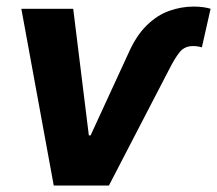

<svg xmlns="http://www.w3.org/2000/svg" viewBox="-20 -573 670 593"><path d="M45.9 -545.9H206.1L254.4 -154.8H259.8L376.5 -408.2Q400.4 -462.4 432.6 -494.1Q464.8 -525.9 502.2 -539.3Q539.6 -552.7 578.1 -552.7Q594.2 -552.7 607.7 -550.8Q621.1 -548.8 630.4 -545.9L603.5 -426.8Q599.1 -427.7 593 -429.2Q586.9 -430.7 576.2 -430.7Q550.8 -430.7 535.9 -413.1Q521 -395.5 502 -357.9L316.4 0H146Z"/></svg>

Font: Inter Tight
Style: Bold Italic
Weight: 700
Italic angle: -9.39999°
Designer: Rasmus Andersson
Foundry: rsms
Version: Version 3.004